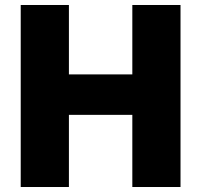

<svg xmlns="http://www.w3.org/2000/svg" viewBox="-20 -749 806 769"><path d="M63 0V-729H256V-451H510V-729H703V0H510V-289H256V0Z"/></svg>

Font: BDO Grotesk Black
Style: Regular
Weight: 900
Designer: Deni Anggara
Foundry: Lokal Container
Version: Version 2.000